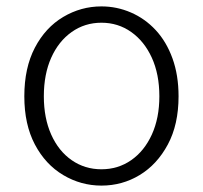

<svg xmlns="http://www.w3.org/2000/svg" viewBox="-20 -567 634 600"><path d="M297 13Q233 13 177.5 -20Q122 -53 89 -115.5Q56 -178 56 -266Q56 -355 89 -418Q122 -481 177.5 -514Q233 -547 297 -547Q345 -547 389 -528Q433 -509 466.5 -473Q500 -437 519 -384.5Q538 -332 538 -266Q538 -178 504.5 -115.5Q471 -53 416.5 -20Q362 13 297 13ZM297 -38Q349 -38 390 -66.5Q431 -95 454.5 -146.5Q478 -198 478 -266Q478 -335 454.5 -386.5Q431 -438 390 -467Q349 -496 297 -496Q245 -496 204 -467Q163 -438 140 -386.5Q117 -335 117 -266Q117 -198 140 -146.5Q163 -95 204 -66.5Q245 -38 297 -38Z"/></svg>

Font: Noto Sans KR Thin Light
Style: Regular
Weight: 300
Version: Version 2.004-H2;hotconv 1.0.118;makeotfexe 2.5.65603